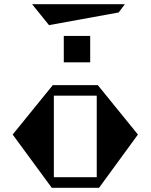

<svg xmlns="http://www.w3.org/2000/svg" viewBox="-20 -889 713 909"><path d="M132 -869H571L542 -830L212 -770ZM282 -719H407V-594H282ZM633 -252 449 0H225L40 -252L230 -486H443ZM235 -50H438V-436H235Z"/></svg>

Font: Chokokutai
Style: Regular
Weight: 400
Designer: 108号,108go
Foundry: Font Zone 108
Version: Version 1.000; ttfautohint (v1.8.3)